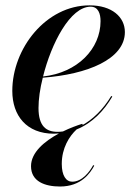

<svg xmlns="http://www.w3.org/2000/svg" viewBox="-20 -490 516 718"><path d="M124 -86C124 -118.5 129.5 -158.5 140 -199.5C306 -211.5 447 -268.5 447 -370C447 -426.5 398.5 -470 315 -470C152 -470 26 -309 26 -150C26 -57.5 79.5 10 181.5 10C188 10 194.5 9.5 200.5 9C146 38.5 96 80 96 131.5C96 189 148.5 207.5 204.5 207.5C283.5 207.5 317.5 157.5 332.5 129.5L328.5 127.5C315.5 152 287.5 189.5 250 189.5C227 189.5 211 166.5 211 123C211 63.5 239 19.5 266.5 -6C326 -30 370 -77.5 400 -129L396 -131C366 -81.5 326.5 -41.5 281.5 -18.5C284 -20.5 287 -22 289.5 -23.5L287.5 -27C266.5 -20.5 241 -11 215.5 1.5C209 2.5 202 3 195 3C153.5 3 124 -17.5 124 -86ZM319 -465C347.5 -465 356 -438.5 356 -411C356 -307.5 270 -218 141 -204C172 -328 242.5 -465 319 -465Z"/></svg>

Font: Bodoni* 36pt Medium
Style: Italic
Weight: 500
Italic angle: -13°
Version: Version 2.3